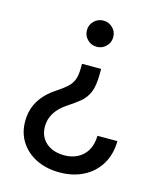

<svg xmlns="http://www.w3.org/2000/svg" viewBox="-112 -615 749 904"><g transform="rotate(15 262.5 -163.0)"><path d="M327.6 -312.5V-289.6Q327.6 -230.5 314 -198.2Q300.3 -166 275.1 -145.8Q250 -125.5 215.8 -103Q179.2 -78.6 160.6 -48.3Q142.1 -18.1 142.1 17.6Q142.1 50.8 157.5 75Q172.9 99.1 200.4 112.3Q228 125.5 264.2 125.5Q300.8 125.5 329.3 110.8Q357.9 96.2 374.8 67.4Q391.6 38.6 392.6 -3.9H489.7Q488.8 61.5 459.7 109.4Q430.7 157.2 379.9 183.1Q329.1 209 264.2 209Q199.2 209 150.1 184.6Q101.1 160.2 73.5 117.2Q45.9 74.2 45.9 18.1Q45.9 -38.6 72.5 -82.3Q99.1 -126 147.9 -157.7Q179.7 -178.7 198.7 -195.8Q217.8 -212.9 226.1 -235.4Q234.4 -257.8 234.4 -293.9V-312.5ZM280.3 -535.2Q306.6 -535.2 325.4 -516.6Q344.2 -498 344.2 -471.7Q344.2 -444.8 325.4 -426.3Q306.6 -407.7 280.3 -407.7Q253.4 -407.7 234.6 -426.3Q215.8 -444.8 215.8 -471.7Q215.8 -498 234.6 -516.6Q253.4 -535.2 280.3 -535.2Z"/></g></svg>

Font: Inter Cardless Tabular
Style: Regular
Weight: 400
Designer: Rasmus Andersson
Foundry: rsms
Version: Version 4.000;git-4fc901f